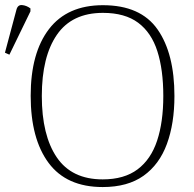

<svg xmlns="http://www.w3.org/2000/svg" viewBox="-66 -746 784 776"><path d="M349 10Q203 10 130.5 -87.5Q58 -185 58 -359Q58 -532 132 -628.5Q206 -725 350 -725Q502 -725 570.5 -627.5Q639 -530 639 -358Q639 -247 608.5 -164Q578 -81 514 -35.5Q450 10 349 10ZM349 -21Q436 -21 490 -61.5Q544 -102 569 -177.5Q594 -253 594 -358Q594 -464 570 -539Q546 -614 492.5 -654Q439 -694 350 -694Q225 -694 164 -605.5Q103 -517 103 -358Q103 -199 163.5 -110Q224 -21 349 -21ZM-28 -525 -46 -533 0 -705Q5 -727 23 -725.5Q41 -724 57 -712V-700Z"/></svg>

Font: Noto Serif ExtraLight
Style: Regular
Weight: 200
Designer: Monotype Design Team
Foundry: Monotype Imaging Inc.
Version: Version 2.015; ttfautohint (v1.8.4.7-5d5b)